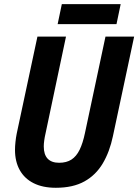

<svg xmlns="http://www.w3.org/2000/svg" viewBox="-20 -889 662 919"><path d="M247.1 9.8Q184.6 9.8 140.9 -12.2Q97.2 -34.2 74.5 -75Q51.8 -115.7 51.8 -171.4Q51.8 -188.5 54 -209.5Q56.2 -230.5 60.1 -250L159.2 -713.9H295.9L197.8 -249.5Q193.8 -232.4 191.7 -216.6Q189.5 -200.7 189.5 -188Q189.5 -149.4 208 -129.6Q226.6 -109.9 263.2 -109.9Q298.3 -109.9 322 -125.2Q345.7 -140.6 361.1 -172.1Q376.5 -203.6 386.7 -252.4L484.9 -713.9H622.1L520.5 -237.3Q504.9 -162.6 471.9 -106.9Q439 -51.3 384.3 -20.8Q329.6 9.8 247.1 9.8ZM255.9 -773.4 275.9 -869.1H557.6L537.6 -773.4Z"/></svg>

Font: Open Sans SemiCondensed
Style: Bold Italic
Weight: 700
Width: 4
Italic angle: -12°
Designer: Monotype Design Team
Foundry: Monotype Imaging Inc.
Version: Version 3.003